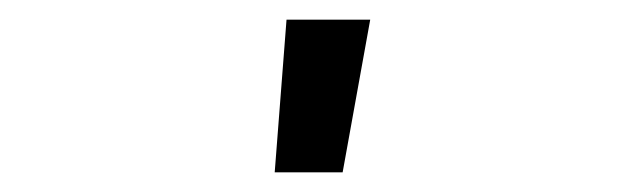

<svg xmlns="http://www.w3.org/2000/svg" viewBox="-20 -775 640 195"><path d="M259 -600 271 -755H356L328 -600Z"/></svg>

Font: Nova Nerd Font
Style: Regular
Weight: 400
Designer: Belleve Invis
Foundry: Belleve Invis
Version: Version 24.1.4; ttfautohint (v1.8.4);Nerd Fonts 3.1.1